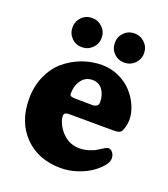

<svg xmlns="http://www.w3.org/2000/svg" viewBox="-131 -783 783 894"><g transform="rotate(20 260.5 -336.5)"><path d="M121.3 -566.9Q100.6 -587.9 100.6 -618.2Q100.6 -648.4 121.3 -669.4Q142.1 -690.4 172.4 -690.4Q202.6 -690.4 223.9 -669.4Q245.1 -648.4 245.1 -618.2Q245.1 -587.9 223.9 -566.9Q202.6 -545.9 172.4 -545.9Q142.1 -545.9 121.3 -566.9ZM331.3 -566.9Q310.5 -587.9 310.5 -618.2Q310.5 -648.4 331.3 -669.4Q352.1 -690.4 382.3 -690.4Q412.6 -690.4 433.8 -669.4Q455.1 -648.4 455.1 -618.2Q455.1 -587.9 433.8 -566.9Q412.6 -545.9 382.3 -545.9Q352.1 -545.9 331.3 -566.9ZM291 -500.5Q335.4 -500.5 374.8 -482.4Q414.1 -464.4 440.4 -435.8Q466.8 -407.2 481.9 -372.1Q497.1 -336.9 497.1 -302.7Q497.1 -286.1 492.2 -269Q487.3 -252 483.4 -245.1Q478.5 -237.8 470 -234.9Q461.4 -231.9 438 -231.9L227.5 -232.9Q211.9 -232.9 205.6 -229Q199.2 -225.1 199.2 -215.8Q199.2 -203.1 203.6 -190.4Q216.8 -152.3 248.3 -126Q279.8 -99.6 323.2 -99.6Q346.7 -99.6 369.6 -106.9Q392.6 -114.3 406.2 -123.3Q419.9 -132.3 432.4 -139.6Q444.8 -147 450.2 -147Q462.4 -147 471.9 -135.3Q481.4 -123.5 481.4 -105.5Q481.4 -88.9 464.1 -67.9Q446.8 -46.9 419.2 -28.1Q391.6 -9.3 352.1 3.7Q312.5 16.6 272.5 16.6Q161.1 16.6 92.8 -52.7Q24.4 -122.1 24.4 -237.8Q24.4 -298.8 46.9 -349.6Q69.3 -400.4 106.9 -432.6Q144.5 -464.8 192.1 -482.7Q239.7 -500.5 291 -500.5ZM310.1 -309.6Q324.7 -309.6 332.8 -315.7Q340.8 -321.8 340.8 -333Q340.8 -370.6 322.8 -395.3Q304.7 -419.9 272.9 -419.9Q224.6 -419.9 204.6 -365.7Q198.7 -347.2 198.7 -324.2Q198.7 -315.9 206.5 -313.2Q214.4 -310.5 231.4 -310.5Z"/></g></svg>

Font: Cooper* ExtraBold
Style: Regular
Weight: 800
Designer: Owen Earl
Foundry: indestructible type*
Version: Version 0.001